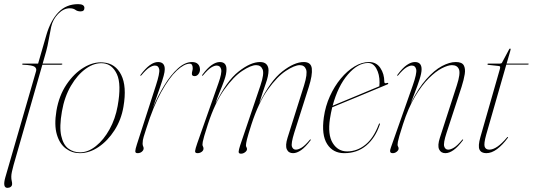

<svg xmlns="http://www.w3.org/2000/svg" viewBox="-39 -732 2572 927"><path d="M68 -422.5Q68 -425 72 -425H145L185 -563.5Q205.5 -633.5 243.2 -672.8Q281 -712 338 -712Q368.5 -712 368.5 -693.5Q368.5 -677 350 -677Q335 -677 325 -684.5Q315 -692 297.5 -692Q268 -692 242 -665.2Q216 -638.5 208 -602Q202 -574.5 196.5 -542.2Q191 -510 184 -484.5L167 -425H258.5Q262 -425 262 -423Q262 -419.5 255 -419.5H165.5L26.5 65Q21.5 83.5 18.5 97.2Q15.5 111 15.5 121Q15.5 133 17.5 140.8Q19.5 148.5 19.5 156Q19.5 165 13 170Q6.5 175 -3 175Q-27.5 175 -13.5 125L135 -388Q139 -401 128.8 -409.2Q118.5 -417.5 72.5 -419.5Q68 -419.5 68 -422.5Z M459 -430.5Q518.5 -426 546.2 -370.5Q574 -315 557 -216.5Q546.5 -154 513.8 -103Q481 -52 436.8 -22.2Q392.5 7.5 346.5 7.5Q309 7.5 279 -14.8Q249 -37 235.5 -82.5Q222 -128 233.5 -197.5Q246 -270.5 282.2 -324.2Q318.5 -378 365.8 -406.2Q413 -434.5 459 -430.5ZM347.5 3.5Q386.5 3.5 424.2 -26.8Q462 -57 490 -107.8Q518 -158.5 529 -220Q548 -325 525.5 -373.8Q503 -422.5 458.5 -426.5Q417.5 -430 376.2 -400.8Q335 -371.5 303.5 -317.8Q272 -264 260 -194Q247 -120 256.5 -76.8Q266 -33.5 290.5 -15Q315 3.5 347.5 3.5Z M639 -366.5Q637.5 -368 640 -371Q686 -432.5 724 -432.5Q756.5 -432.5 756.5 -398Q756.5 -385.5 751.2 -366Q746 -346.5 733.5 -310.2Q721 -274 699 -211Q723.5 -270 754.8 -320.5Q786 -371 820.2 -401.8Q854.5 -432.5 888 -432.5Q907 -432.5 916.8 -422.5Q926.5 -412.5 926.5 -396Q926.5 -384 919 -374.2Q911.5 -364.5 901 -364.5Q887.5 -364.5 887.5 -375Q887.5 -383 889.5 -389.5Q891.5 -396 891.5 -402.5Q891.5 -424.5 877 -424.5Q850.5 -424.5 814.2 -390.8Q778 -357 739.5 -287.8Q701 -218.5 667.5 -112Q660 -88 654.8 -71.8Q649.5 -55.5 649.5 -39Q649.5 -30.5 652 -25.8Q654.5 -21 654.5 -15.5Q654.5 -7 646.2 0.2Q638 7.5 625 7.5Q614 7.5 614.2 -2.2Q614.5 -12 622 -35L713.5 -318.5Q733 -378.5 729.8 -397Q726.5 -415.5 709 -415.5Q698 -415.5 682.5 -406Q667 -396.5 643.5 -368.5Q640.5 -365 639 -366.5Z M1120.5 -30 1218.5 -319.5Q1237.5 -376 1229 -396.8Q1220.5 -417.5 1197.5 -417.5Q1173 -417.5 1131 -390Q1089 -362.5 1044 -299.8Q999 -237 964.5 -131.5Q952.5 -94.5 947 -75.2Q941.5 -56 940 -47.5Q938.5 -39 938.5 -33.5Q938.5 -29 941 -24.8Q943.5 -20.5 943.5 -14.5Q943.5 -5.5 934.8 1Q926 7.5 914.5 7.5Q902 7.5 903 -3Q904 -13.5 913.5 -40.5L1015.5 -330Q1033 -379 1028.8 -397.2Q1024.5 -415.5 1007 -415.5Q996 -415.5 980.5 -406Q965 -396.5 941.5 -368.5Q938.5 -365 937 -366.5Q935.5 -368 938 -371Q962 -403.5 983 -418Q1004 -432.5 1022 -432.5Q1054.5 -432.5 1054.5 -397.5Q1054.5 -374.5 1044.2 -345.8Q1034 -317 1021.5 -287.2Q1009 -257.5 1001.5 -231.5Q1054.5 -340.5 1112.8 -386.5Q1171 -432.5 1216.5 -432.5Q1237.5 -432.5 1247.5 -421.5Q1257.5 -410.5 1257.5 -392.5Q1257.5 -366 1244 -328.2Q1230.5 -290.5 1213 -233.5Q1266 -341.5 1324 -387Q1382 -432.5 1427.5 -432.5Q1463 -432.5 1466.5 -401Q1470 -369.5 1452 -312.5L1381.5 -90.5Q1365.5 -39 1370.5 -24.2Q1375.5 -9.5 1389.5 -9.5Q1401 -9.5 1417 -19Q1433 -28.5 1456.5 -56.5Q1459 -60 1461 -58.5Q1462.5 -57 1460 -54Q1436 -22 1415 -7.2Q1394 7.5 1376 7.5Q1354 7.5 1345.8 -11Q1337.5 -29.5 1349.5 -67.5L1429 -319.5Q1446.5 -376 1438.8 -396.8Q1431 -417.5 1408.5 -417.5Q1383.5 -417.5 1341.5 -390Q1299.5 -362.5 1254.5 -300Q1209.5 -237.5 1175 -131.5Q1158 -78.5 1153.2 -58.5Q1148.5 -38.5 1148.5 -30Q1148.5 -25 1151 -21.2Q1153.5 -17.5 1153.5 -12Q1153.5 -4 1144.2 3Q1135 10 1124.5 10Q1112.5 10 1113.2 0Q1114 -10 1120.5 -30Z M1794.5 -130Q1773 -66 1729.2 -29.2Q1685.5 7.5 1623 7.5Q1568.5 7.5 1540.5 -36.5Q1512.5 -80.5 1524.5 -165.5Q1532 -219.5 1553.8 -267.5Q1575.5 -315.5 1606.5 -352.8Q1637.5 -390 1672.8 -411.2Q1708 -432.5 1742.5 -432.5Q1778 -432.5 1797.2 -404Q1816.5 -375.5 1816.5 -337Q1816.5 -326.5 1829.5 -331.5Q1834 -333 1835.5 -330Q1836.5 -327 1832.5 -325Q1829.5 -323.5 1807.5 -314.5Q1785.5 -305.5 1752.8 -291.8Q1720 -278 1683.8 -263Q1647.5 -248 1615.8 -235Q1584 -222 1565 -214Q1558.5 -187 1554 -158.5Q1542.5 -81.5 1567.5 -41.2Q1592.5 -1 1637 -1Q1684.5 -1 1724.5 -32.8Q1764.5 -64.5 1789.5 -131Q1791 -136 1793.5 -136Q1797 -136 1794.5 -130ZM1738.5 -428Q1688.5 -428 1640.5 -372.2Q1592.5 -316.5 1567 -221.5Q1587.5 -230 1620.5 -243.8Q1653.5 -257.5 1689 -272.2Q1724.5 -287 1753 -299Q1781.5 -311 1792.5 -315.5Q1793.5 -321 1793.5 -334Q1793.5 -373.5 1778.2 -400.8Q1763 -428 1738.5 -428ZM1790.5 -310Q1790.5 -310 1790.5 -310.5Z M1879 -366.5Q1877.5 -368 1880 -371Q1904 -403.5 1925 -418Q1946 -432.5 1964 -432.5Q1996.5 -432.5 1996.5 -397.5Q1996.5 -379 1986.2 -347.2Q1976 -315.5 1963.5 -283.8Q1951 -252 1944.5 -233.5Q1980 -305.5 2018.8 -349.2Q2057.5 -393 2094.5 -412.8Q2131.5 -432.5 2161.5 -432.5Q2191 -432.5 2200 -416.8Q2209 -401 2204.8 -374Q2200.5 -347 2189.5 -312.5L2117 -90.5Q2100.5 -40 2105.8 -24.8Q2111 -9.5 2125 -9.5Q2136.5 -9.5 2152.5 -19Q2168.5 -28.5 2192 -56.5Q2194.5 -60 2196.5 -58.5Q2198 -57 2195.5 -54Q2171.5 -22 2150.5 -7.2Q2129.5 7.5 2111.5 7.5Q2089.5 7.5 2081 -11Q2072.5 -29.5 2085 -67.5L2166.5 -319.5Q2185 -376.5 2177 -397Q2169 -417.5 2143 -417.5Q2124 -417.5 2094.5 -402.5Q2065 -387.5 2031.2 -354Q1997.5 -320.5 1964.8 -265.8Q1932 -211 1906.5 -131.5Q1894.5 -94.5 1889 -75.2Q1883.5 -56 1882 -47.5Q1880.5 -39 1880.5 -33.5Q1880.5 -27.5 1883 -24Q1885.5 -20.5 1885.5 -14.5Q1885.5 -7 1876.8 0.2Q1868 7.5 1857.5 7.5Q1846 7.5 1844.8 0Q1843.5 -7.5 1848.5 -20.5L1953.5 -318.5Q1974.5 -378 1970.5 -396.8Q1966.5 -415.5 1949 -415.5Q1938 -415.5 1922.5 -406Q1907 -396.5 1883.5 -368.5Q1880.5 -365 1879 -366.5Z M2368 -413.5 2317.5 -419Q2314.5 -419.5 2314.5 -422Q2314.5 -425 2318.5 -425H2374.5Q2382 -425 2384.5 -429L2419 -493.5Q2421 -497.5 2423.5 -497.5Q2426.5 -497.5 2426.5 -494.5Q2426.5 -492 2424.5 -485.5L2407 -425H2510.5Q2513.5 -425 2513.5 -423Q2513.5 -420 2507 -420H2405.5L2308.5 -82Q2296 -37 2301.2 -23.2Q2306.5 -9.5 2323.5 -9.5Q2359.5 -9.5 2409 -68.5Q2412 -72 2413.5 -70.5Q2415 -69 2412.5 -66Q2387.5 -32 2361 -12.2Q2334.5 7.5 2309 7.5Q2284.5 7.5 2276.2 -9.5Q2268 -26.5 2280.5 -70.5L2373 -393.5Q2376.5 -405 2375.8 -409Q2375 -413 2368 -413.5Z"/></svg>

Font: Fraunces 144pt S000 Thin
Style: Italic
Weight: 100
Italic angle: -16°
Version: Version 1.000; ttfautohint (v1.8.3)